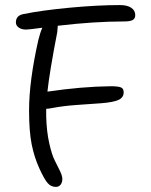

<svg xmlns="http://www.w3.org/2000/svg" viewBox="-20 -731 599 761"><path d="M201.2 9.8Q182.1 9.8 168.7 -5.6Q155.3 -21 136.2 -63Q115.7 -107.9 105.5 -159.2Q95.2 -210.4 95.2 -293.9Q95.2 -409.2 131.8 -571.8Q139.2 -602.5 147.9 -621.1Q93.8 -613.8 84 -613.8Q65.4 -613.8 54.2 -621.8Q43 -629.9 43 -642.1Q43 -668.5 70.8 -674.8Q144 -689.9 255.1 -700.4Q366.2 -710.9 455.1 -710.9Q484.4 -710.9 500.2 -700.2Q516.1 -689.5 516.1 -670.9Q516.1 -657.7 506.3 -651.9Q496.6 -646 472.2 -646Q353 -646 209 -628.9Q209 -623.5 207 -604Q176.3 -445.8 168 -368.2H170.9Q303.2 -387.7 418 -389.2Q448.7 -389.2 459.5 -384.5Q470.2 -379.9 470.2 -365.2Q470.2 -344.7 450.2 -335.2Q430.2 -325.7 380.9 -321.8Q368.7 -320.8 342.8 -319.1Q316.9 -317.4 308.1 -316.7Q299.3 -315.9 281 -314.7Q262.7 -313.5 254.6 -312.5Q246.6 -311.5 233.4 -310.1Q220.2 -308.6 210 -306.9Q199.7 -305.2 189 -303.2Q171.9 -299.8 163.1 -299.8V-270Q164.6 -210.9 175 -164.1Q185.5 -117.2 197 -95Q208.5 -72.8 217.8 -53.2Q227.1 -33.7 227.1 -22Q227.1 -7.8 220.2 1Q213.4 9.8 201.2 9.8Z"/></svg>

Font: Shantell Sans Normal
Style: Regular
Weight: 300
Designer: Stephen Nixon, Anya Danilova, Shantell Martin
Foundry: Arrow Type
Version: Version 1.006;[559af2be0]